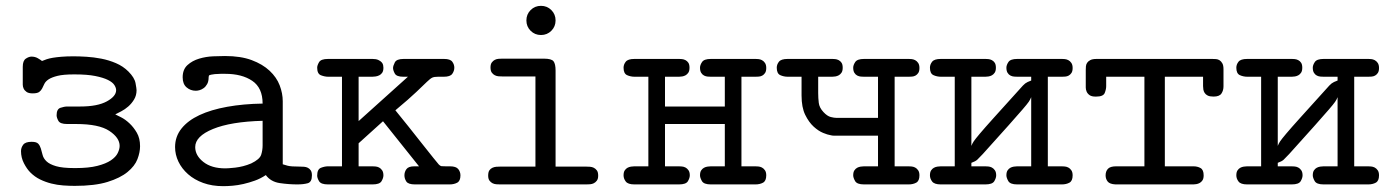

<svg xmlns="http://www.w3.org/2000/svg" viewBox="-20 -632 4765 658"><path d="M52 -114Q52 -126 59.5 -136Q67 -146 88 -146H89Q105 -146 111 -139.5Q117 -133 120 -123Q123 -113 126 -101Q129 -89 139.5 -79Q150 -69 172 -62.5Q194 -56 235 -56H239Q284 -56 313.5 -63.5Q343 -71 360 -82.5Q377 -94 383.5 -107.5Q390 -121 390 -132Q390 -160 354.5 -183.5Q319 -207 241 -207H210Q186 -207 180 -218Q174 -229 174 -237Q174 -258 187 -262.5Q200 -267 211 -267H255Q314 -267 346 -284.5Q378 -302 378 -323Q378 -331 372 -340.5Q366 -350 350 -358Q334 -366 306.5 -371.5Q279 -377 237 -377H233Q197 -377 177 -372Q157 -367 146.5 -360Q136 -353 132 -344.5Q128 -336 124.5 -329Q121 -322 114.5 -317Q108 -312 92 -312Q78 -312 71 -317Q64 -322 61 -328.5Q58 -335 58 -342Q58 -349 58 -353V-403Q58 -424 68.5 -431Q79 -438 88 -438Q100 -438 109.5 -432.5Q119 -427 124 -423Q131 -426 140 -429Q149 -432 161 -434Q173 -436 190.5 -437.5Q208 -439 232 -439Q251 -439 276 -437.5Q301 -436 327 -431Q353 -426 377.5 -415.5Q402 -405 420 -387Q441 -366 444.5 -347Q448 -328 448 -323Q448 -305 439.5 -291Q431 -277 419.5 -267Q408 -257 395.5 -250.5Q383 -244 375 -240Q381 -237 395 -230Q409 -223 423.5 -209.5Q438 -196 449 -177Q460 -158 460 -131Q460 -110 451 -86.5Q442 -63 417 -42.5Q392 -22 348.5 -8.5Q305 5 236 5Q217 5 196.5 3.5Q176 2 156 -3Q136 -8 117.5 -17Q99 -26 84 -41Q72 -53 62 -72.5Q52 -92 52 -114Z M580 -128Q580 -164 602 -191.5Q624 -219 663.5 -237.5Q703 -256 758.5 -266Q814 -276 880 -277Q880 -331 844.5 -355Q809 -379 752 -379Q745 -379 736 -379Q727 -379 716 -378Q701 -376 698 -374.5Q695 -373 695 -367Q695 -353 690 -344Q685 -335 678 -330Q671 -325 664 -323Q657 -321 651 -321Q633 -321 619.5 -332.5Q606 -344 606 -367Q606 -394 622.5 -409Q639 -424 662.5 -431Q686 -438 710.5 -439Q735 -440 751 -440Q805 -440 842.5 -426Q880 -412 904 -389.5Q928 -367 938.5 -339.5Q949 -312 949 -285V-69Q955 -67 966 -64Q977 -61 1009 -61Q1015 -61 1022 -60.5Q1029 -60 1035 -57Q1041 -54 1045 -48Q1049 -42 1049 -31Q1049 -8 1034.5 -4Q1020 0 999 0Q970 0 939 -4.5Q908 -9 891 -32Q873 -20 853.5 -13Q834 -6 814.5 -1.5Q795 3 777 4.5Q759 6 745 6Q707 6 676.5 -5Q646 -16 624.5 -35Q603 -54 591.5 -78Q580 -102 580 -128ZM649 -128Q649 -99 677 -77Q705 -55 752 -55Q755 -55 764 -55.5Q773 -56 786 -57.5Q799 -59 813 -62.5Q827 -66 841 -72Q870 -86 875 -101.5Q880 -117 880 -134V-218Q771 -215 710 -190Q649 -165 649 -128Z M1067 -30Q1067 -52 1080 -57Q1093 -62 1104 -62H1152V-369H1105Q1093 -369 1080 -374Q1067 -379 1067 -400Q1067 -408 1073.5 -419Q1080 -430 1104 -430H1257Q1269 -430 1276.5 -426.5Q1284 -423 1288 -418.5Q1292 -414 1293 -409Q1294 -404 1294 -400Q1294 -389 1290 -383Q1286 -377 1280 -374Q1274 -371 1267.5 -370Q1261 -369 1256 -369H1209V-217L1378 -369H1362Q1339 -369 1333 -380Q1327 -391 1327 -399Q1327 -406 1333 -418Q1339 -430 1363 -430H1502Q1523 -430 1530 -420.5Q1537 -411 1537 -400Q1537 -389 1530 -379Q1523 -369 1501 -369H1481Q1468 -369 1461.5 -366Q1455 -363 1443 -351.5Q1431 -340 1407 -317Q1383 -294 1335 -254Q1354 -231 1379 -199.5Q1404 -168 1426.5 -139.5Q1449 -111 1465.5 -90.5Q1482 -70 1484 -68Q1489 -63 1493 -62.5Q1497 -62 1508 -62H1522Q1543 -62 1550.5 -52.5Q1558 -43 1558 -31Q1558 -12 1547 -6Q1536 0 1521 0H1402Q1379 0 1372.5 -10Q1366 -20 1366 -31Q1366 -43 1373 -52.5Q1380 -62 1400 -62H1416L1293 -216H1292L1209 -141V-62H1256Q1260 -62 1266.5 -61.5Q1273 -61 1279 -58Q1285 -55 1289.5 -48.5Q1294 -42 1294 -31Q1294 -22 1287.5 -11Q1281 0 1257 0H1104Q1080 0 1073.5 -11Q1067 -22 1067 -30Z M1784 -562Q1784 -583 1798.5 -597.5Q1813 -612 1834 -612Q1855 -612 1869.5 -597.5Q1884 -583 1884 -562Q1884 -541 1869.5 -526.5Q1855 -512 1834 -512Q1813 -512 1798.5 -526.5Q1784 -541 1784 -562ZM1653 -30Q1653 -42 1657 -48Q1661 -54 1667.5 -57Q1674 -60 1681 -60.5Q1688 -61 1694 -61H1815V-370H1702Q1696 -370 1689 -370.5Q1682 -371 1676 -374Q1670 -377 1665.5 -383Q1661 -389 1661 -401Q1661 -412 1665.5 -418Q1670 -424 1676 -427Q1682 -430 1689 -430.5Q1696 -431 1702 -431H1844Q1870 -431 1877 -422Q1884 -413 1884 -390V-61H1989Q1995 -61 2002 -60.5Q2009 -60 2015 -57Q2021 -54 2025.5 -48Q2030 -42 2030 -30Q2030 -19 2025.5 -13Q2021 -7 2015 -4Q2009 -1 2002 -0.5Q1995 0 1989 0H1694Q1688 0 1681 -0.5Q1674 -1 1668 -4Q1662 -7 1657.5 -13Q1653 -19 1653 -30Z M2117 -31Q2117 -42 2121 -48Q2125 -54 2130.5 -57Q2136 -60 2142.5 -61Q2149 -62 2154 -62H2202V-369H2155Q2141 -369 2129 -374.5Q2117 -380 2117 -400Q2117 -411 2124.5 -420.5Q2132 -430 2154 -430H2308Q2311 -430 2317 -429.5Q2323 -429 2329 -426Q2335 -423 2339 -417Q2343 -411 2343 -400Q2343 -389 2339 -383Q2335 -377 2329.5 -374Q2324 -371 2318 -370Q2312 -369 2307 -369H2259V-267H2464V-369H2417Q2412 -369 2405.5 -369.5Q2399 -370 2393 -373Q2387 -376 2383 -382.5Q2379 -389 2379 -400Q2379 -409 2386 -419.5Q2393 -430 2416 -430H2570Q2573 -430 2579 -429.5Q2585 -429 2591 -426Q2597 -423 2601.5 -416.5Q2606 -410 2606 -399Q2606 -388 2602 -382Q2598 -376 2592.5 -373Q2587 -370 2580.5 -369.5Q2574 -369 2569 -369H2521V-62H2568Q2572 -62 2578.5 -61.5Q2585 -61 2591 -58Q2597 -55 2601.5 -48.5Q2606 -42 2606 -31Q2606 -12 2595 -6Q2584 0 2569 0H2416Q2392 0 2385.5 -11.5Q2379 -23 2379 -31Q2379 -42 2383 -48Q2387 -54 2392.5 -57Q2398 -60 2404.5 -61Q2411 -62 2416 -62H2464V-207H2259V-62H2306Q2310 -62 2316.5 -61.5Q2323 -61 2329 -58Q2335 -55 2339.5 -48.5Q2344 -42 2344 -31Q2344 -22 2337.5 -11Q2331 0 2307 0H2154Q2132 0 2124.5 -10Q2117 -20 2117 -31Z M2642 -400Q2642 -411 2649.5 -420.5Q2657 -430 2679 -430H2833Q2836 -430 2842 -429.5Q2848 -429 2854 -426Q2860 -423 2864 -417Q2868 -411 2868 -400Q2868 -389 2864 -383Q2860 -377 2854.5 -374Q2849 -371 2843 -370Q2837 -369 2832 -369H2784V-313Q2784 -296 2786 -279.5Q2788 -263 2802 -248Q2815 -234 2827 -231Q2839 -228 2847 -228H2989V-369H2942Q2937 -369 2930.5 -369.5Q2924 -370 2918 -373Q2912 -376 2908 -382.5Q2904 -389 2904 -400Q2904 -409 2911 -419.5Q2918 -430 2941 -430H3095Q3098 -430 3104 -429.5Q3110 -429 3116 -426Q3122 -423 3126.5 -416.5Q3131 -410 3131 -399Q3131 -388 3127 -382Q3123 -376 3117.5 -373Q3112 -370 3105.5 -369.5Q3099 -369 3094 -369H3046V-62H3093Q3097 -62 3103.5 -61.5Q3110 -61 3116 -58Q3122 -55 3126.5 -48.5Q3131 -42 3131 -31Q3131 -12 3120 -6Q3109 0 3094 0H2941Q2917 0 2910.5 -11.5Q2904 -23 2904 -31Q2904 -42 2908 -48Q2912 -54 2917.5 -57Q2923 -60 2929.5 -61Q2936 -62 2941 -62H2989V-167H2852Q2845 -167 2838.5 -167Q2832 -167 2825 -169Q2817 -170 2801 -176.5Q2785 -183 2768.5 -198Q2752 -213 2739.5 -238.5Q2727 -264 2727 -305V-369H2680Q2666 -369 2654 -374.5Q2642 -380 2642 -400Z M3167 -31Q3167 -42 3171 -48Q3175 -54 3180.5 -57Q3186 -60 3192.5 -61Q3199 -62 3204 -62H3252V-369H3205Q3191 -369 3179 -374.5Q3167 -380 3167 -400Q3167 -411 3174.5 -420.5Q3182 -430 3204 -430H3358Q3361 -430 3367 -429.5Q3373 -429 3379 -426Q3385 -423 3389 -417Q3393 -411 3393 -400Q3393 -389 3389 -383Q3385 -377 3379.5 -374Q3374 -371 3368 -370Q3362 -369 3357 -369H3309V-132Q3312 -140 3317 -147.5Q3322 -155 3338 -174Q3354 -193 3386 -228.5Q3418 -264 3475 -327Q3487 -341 3493.5 -346Q3500 -351 3514 -356V-369H3467Q3462 -369 3455.5 -369.5Q3449 -370 3443 -373Q3437 -376 3433 -382.5Q3429 -389 3429 -400Q3429 -409 3436 -419.5Q3443 -430 3466 -430H3620Q3623 -430 3629 -429.5Q3635 -429 3641 -426Q3647 -423 3651.5 -416.5Q3656 -410 3656 -399Q3656 -388 3652 -382Q3648 -376 3642.5 -373Q3637 -370 3630.5 -369.5Q3624 -369 3619 -369H3571V-62H3618Q3622 -62 3628.5 -61.5Q3635 -61 3641 -58Q3647 -55 3651.5 -48.5Q3656 -42 3656 -31Q3656 -12 3645 -6Q3634 0 3619 0H3466Q3442 0 3435.5 -11.5Q3429 -23 3429 -31Q3429 -42 3433 -48Q3437 -54 3442.5 -57Q3448 -60 3454.5 -61Q3461 -62 3466 -62H3514V-299Q3511 -291 3505.5 -283Q3500 -275 3484 -256.5Q3468 -238 3436.5 -202.5Q3405 -167 3348 -104Q3335 -90 3329 -84.5Q3323 -79 3309 -74V-62H3356Q3360 -62 3366.5 -61.5Q3373 -61 3379 -58Q3385 -55 3389.5 -48.5Q3394 -42 3394 -31Q3394 -22 3387.5 -11Q3381 0 3357 0H3204Q3182 0 3174.5 -10Q3167 -20 3167 -31Z M3701 -392Q3701 -398 3701.5 -404.5Q3702 -411 3705.5 -416.5Q3709 -422 3716.5 -426Q3724 -430 3738 -430H4135Q4141 -430 4147.5 -429.5Q4154 -429 4159.5 -425.5Q4165 -422 4169 -415Q4173 -408 4173 -395V-336Q4173 -322 4166 -311.5Q4159 -301 4139 -301Q4126 -301 4119 -304.5Q4112 -308 4108.5 -313.5Q4105 -319 4104 -325Q4103 -331 4103 -337V-369H3972V-62H4070Q4084 -62 4094.5 -56Q4105 -50 4105 -31Q4105 -20 4101 -14Q4097 -8 4091.5 -5Q4086 -2 4080 -1Q4074 0 4070 0H3803Q3783 -1 3776 -10Q3769 -19 3769 -31Q3769 -45 3777 -53.5Q3785 -62 3805 -62H3902V-369H3771V-337Q3771 -326 3766 -313.5Q3761 -301 3737 -301H3734Q3721 -301 3714 -306Q3707 -311 3704 -318Q3701 -325 3701 -332Q3701 -339 3701 -342Z M4217 -31Q4217 -42 4221 -48Q4225 -54 4230.5 -57Q4236 -60 4242.5 -61Q4249 -62 4254 -62H4302V-369H4255Q4241 -369 4229 -374.5Q4217 -380 4217 -400Q4217 -411 4224.5 -420.5Q4232 -430 4254 -430H4408Q4411 -430 4417 -429.5Q4423 -429 4429 -426Q4435 -423 4439 -417Q4443 -411 4443 -400Q4443 -389 4439 -383Q4435 -377 4429.5 -374Q4424 -371 4418 -370Q4412 -369 4407 -369H4359V-132Q4362 -140 4367 -147.5Q4372 -155 4388 -174Q4404 -193 4436 -228.5Q4468 -264 4525 -327Q4537 -341 4543.5 -346Q4550 -351 4564 -356V-369H4517Q4512 -369 4505.5 -369.5Q4499 -370 4493 -373Q4487 -376 4483 -382.5Q4479 -389 4479 -400Q4479 -409 4486 -419.5Q4493 -430 4516 -430H4670Q4673 -430 4679 -429.5Q4685 -429 4691 -426Q4697 -423 4701.5 -416.5Q4706 -410 4706 -399Q4706 -388 4702 -382Q4698 -376 4692.5 -373Q4687 -370 4680.5 -369.5Q4674 -369 4669 -369H4621V-62H4668Q4672 -62 4678.5 -61.5Q4685 -61 4691 -58Q4697 -55 4701.5 -48.5Q4706 -42 4706 -31Q4706 -12 4695 -6Q4684 0 4669 0H4516Q4492 0 4485.5 -11.5Q4479 -23 4479 -31Q4479 -42 4483 -48Q4487 -54 4492.5 -57Q4498 -60 4504.5 -61Q4511 -62 4516 -62H4564V-299Q4561 -291 4555.5 -283Q4550 -275 4534 -256.5Q4518 -238 4486.5 -202.5Q4455 -167 4398 -104Q4385 -90 4379 -84.5Q4373 -79 4359 -74V-62H4406Q4410 -62 4416.5 -61.5Q4423 -61 4429 -58Q4435 -55 4439.5 -48.5Q4444 -42 4444 -31Q4444 -22 4437.5 -11Q4431 0 4407 0H4254Q4232 0 4224.5 -10Q4217 -20 4217 -31Z"/></svg>

Font: CMU Typewriter Custom
Style: Regular
Weight: 500
Monospace: yes
Version: Version 0.7.0